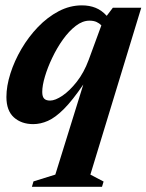

<svg xmlns="http://www.w3.org/2000/svg" viewBox="-20 -462 560 734"><path d="M191.5 205.5 298.5 -139Q257 -78 224.2 -45.2Q191.5 -12.5 163.2 0Q135 12.5 107 12.5Q62 12.5 33.2 -13.2Q4.5 -39 4.5 -91Q4.5 -133 19.8 -181Q35 -229 62 -275Q89 -321 125.2 -358.8Q161.5 -396.5 204.2 -419Q247 -441.5 293 -441.5Q322 -441.5 345.2 -432.2Q368.5 -423 388 -401.5L411.5 -432.5H520L325.5 205.5L376 232L370 252H102L108 231.5ZM141.5 -110.5Q141.5 -92.5 148.8 -85Q156 -77.5 171.5 -77.5Q191 -77.5 218.8 -96.2Q246.5 -115 273.8 -149.8Q301 -184.5 319 -233L367.5 -365Q360 -373 349 -378Q338 -383 322 -383Q295.5 -383 269.5 -363Q243.5 -343 220.5 -310.8Q197.5 -278.5 179.8 -241.2Q162 -204 151.8 -169.5Q141.5 -135 141.5 -110.5Z"/></svg>

Font: Newsreader Text
Style: Bold Italic
Weight: 700
Italic angle: -17°
Designer: Hugues Gentile
Foundry: Production Type
Version: Version 1.001